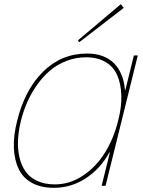

<svg xmlns="http://www.w3.org/2000/svg" viewBox="-20 -898 689 928"><path d="M550.8 -314Q568.4 -380.9 566.4 -437.3Q564.5 -493.7 546.6 -534.4Q528.8 -575.2 490.2 -598.1Q451.7 -621.1 396 -621.1Q346.7 -621.1 301.8 -603.8Q256.8 -586.4 222.4 -557.4Q188 -528.3 159.7 -488.5Q131.3 -448.7 112.1 -405Q92.8 -361.3 81.1 -314Q69.3 -265.6 67.1 -221.7Q64.9 -177.7 74 -138.2Q83 -98.6 103.3 -69.6Q123.5 -40.5 159.7 -23.7Q195.8 -6.8 245.1 -6.8Q317.4 -6.8 380.9 -49.1Q444.3 -91.3 487.1 -159.9Q529.8 -228.5 550.8 -314ZM646 -629.9 490.2 0H471.2L511.2 -161.1H508.8Q464.4 -81.5 394 -35.9Q323.7 9.8 240.2 9.8Q178.2 9.8 134.8 -13.9Q91.3 -37.6 70.6 -80.6Q49.8 -123.5 47.1 -182.9Q44.4 -242.2 63 -314Q99.1 -462.9 187.7 -551Q276.4 -639.2 400.9 -639.2Q483.4 -639.2 530.3 -592.8Q577.1 -546.4 584 -462.9H585.9L627 -629.9ZM564 -877.9 578.1 -859.9 362.8 -693.8 356.9 -703.1Z"/></svg>

Font: Sinkin Sans 100 Thin Italic
Style: Regular
Weight: 100
Italic angle: -112°
Designer: Keith Bates
Foundry: K-Type
Version: Sinkin Sans (version 1.0)  by Keith Bates   •   © 2014   www